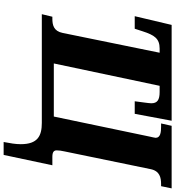

<svg xmlns="http://www.w3.org/2000/svg" viewBox="26 -780 964 1056"><g transform="rotate(90 508.0 -252.0)"><path d="M761 210H832L889 -58H842C813 -58 807 -69 807 -82C807 -96 809 -106 813 -126L910 -597C920 -649 957 -656 993 -656H1004L1016 -714H672L659 -656H675C706 -656 738 -653 738 -626C738 -620 734 -608 731 -592L621 -66H329L452 -648H486C530 -648 548 -635 548 -602C548 -588 540 -537 537 -511H606L644 -714H117L69 -511H138L152 -554C173 -619 192 -648 247 -648H270L161 -114C151 -65 117 -58 83 -58H72L58 0H656C728 0 773 23 773 116C773 145 768 173 761 210Z"/></g></svg>

Font: Noto Serif Condensed Black
Style: Italic
Weight: 900
Width: 3
Italic angle: -12°
Designer: Monotype Design Team
Foundry: Monotype Imaging Inc.
Version: Version 2.013